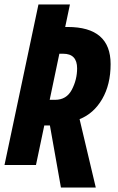

<svg xmlns="http://www.w3.org/2000/svg" viewBox="-24 -734 523 854"><path d="M402 100 330 -204Q393 -229 430.5 -293.5Q468 -358 468 -449Q468 -614 277 -614H266L287 -714H147L-4 0H136L173 -176H198L247 100ZM240 -495H257Q319 -495 319 -430Q319 -380 295.5 -335Q272 -290 221 -290H197Z"/></svg>

Font: Noto Sans UI Condensed ExtraBold
Style: Italic
Weight: 800
Width: 3
Designer: Monotype Design Team
Foundry: Monotype Imaging Inc.
Version: 1.001